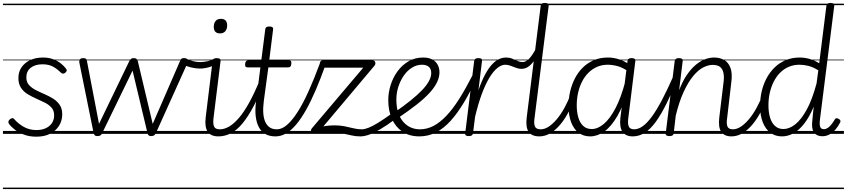

<svg xmlns="http://www.w3.org/2000/svg" viewBox="-20 -910 5756 1305"><path d="M227 19Q180 19 143 5Q106 -9 80.5 -29Q55 -49 42 -67Q36 -75 37 -83Q38 -91 47 -99Q56 -106 63.5 -107Q71 -108 78 -99Q104 -69 142 -47.5Q180 -26 228 -26Q264 -26 291 -38.5Q318 -51 333 -73.5Q348 -96 348 -127Q348 -158 330.5 -178Q313 -198 285.5 -212Q258 -226 227 -239.5Q196 -253 168 -270Q140 -287 122.5 -313.5Q105 -340 105 -380Q105 -421 126 -452Q147 -483 184.5 -501Q222 -519 272 -519Q311 -519 341.5 -507.5Q372 -496 394 -478.5Q416 -461 428 -444Q435 -436 433.5 -429.5Q432 -423 423 -415Q415 -409 407.5 -409.5Q400 -410 393 -417Q366 -444 337.5 -458.5Q309 -473 269 -473Q219 -473 189 -449.5Q159 -426 159 -384Q159 -353 176.5 -333Q194 -313 222 -298.5Q250 -284 281.5 -270.5Q313 -257 340.5 -240Q368 -223 385.5 -197.5Q403 -172 403 -133Q403 -90 381.5 -55.5Q360 -21 321 -1Q282 19 227 19ZM0 365H479V375H0ZM0 -20H479V0H0ZM0 -505H479V-500H0ZM0 -885H479V-875H0Z M643 15Q629 15 623.5 9Q618 3 616 -7L519 -486Q517 -497 523 -506Q529 -515 546 -515Q558 -515 564 -510.5Q570 -506 571 -495L653 -68L859 -495Q865 -506 871.5 -510.5Q878 -515 890 -515Q902 -515 908 -509.5Q914 -504 917 -493L1018 -68L1204 -496Q1208 -507 1214.5 -511.5Q1221 -516 1233 -515Q1250 -514 1255.5 -505Q1261 -496 1255 -483L1039 -4Q1035 4 1028 9.5Q1021 15 1008 15Q995 15 989.5 9Q984 3 982 -7L881 -430L674 -4Q671 4 663.5 9.5Q656 15 643 15ZM459 365H1263V375H459ZM459 -20H1263V0H459ZM459 -505H1263V-500H459ZM459 -885H1263V-875H459Z M1339 -444Q1310 -444 1279.5 -451.5Q1249 -459 1231 -469Q1223 -473 1222.5 -481Q1222 -489 1226.5 -497Q1231 -505 1237 -509Q1243 -513 1248 -510Q1268 -500 1293 -494Q1318 -488 1342 -488Q1362 -488 1389 -493.5Q1416 -499 1434 -511Q1442 -516 1447.5 -508.5Q1453 -501 1454.5 -491Q1456 -481 1450 -476Q1436 -466 1416.5 -458.5Q1397 -451 1376.5 -447.5Q1356 -444 1339 -444ZM1263 365V375ZM1263 -20V0ZM1263 -505V-500ZM1263 -885V-875Z M1465 17Q1439 17 1420.5 9Q1402 1 1391.5 -15Q1381 -31 1377.5 -55.5Q1374 -80 1378 -112L1425 -496Q1427 -506 1433.5 -510.5Q1440 -515 1453 -515Q1468 -515 1474.5 -509.5Q1481 -504 1479 -494L1432 -114Q1426 -71 1434.5 -51Q1443 -31 1474 -31Q1484 -31 1488.5 -23.5Q1493 -16 1492 -7Q1491 2 1484 9.5Q1477 17 1465 17ZM1475 -683Q1455 -683 1444 -694Q1433 -705 1433 -727Q1433 -752 1445 -767Q1457 -782 1482 -782Q1502 -782 1513 -771Q1524 -760 1524 -737Q1524 -713 1511.5 -698Q1499 -683 1475 -683ZM1263 365H1588V375H1263ZM1263 -20H1588V0H1263ZM1263 -505H1588V-500H1263ZM1263 -885H1588V-875H1263Z M1464 17Q1454 17 1448.5 9.5Q1443 2 1444 -7Q1445 -16 1452.5 -23.5Q1460 -31 1474 -31Q1505 -31 1537.5 -50Q1570 -69 1604 -108.5Q1638 -148 1673.5 -212Q1709 -276 1746 -366Q1751 -376 1760 -376Q1769 -376 1775 -369.5Q1781 -363 1777 -352Q1740 -256 1703 -186.5Q1666 -117 1628.5 -71.5Q1591 -26 1550 -4.5Q1509 17 1464 17ZM1588 365V375ZM1588 -20V0ZM1588 -505V-500ZM1588 -885V-875Z M1852 17Q1811 17 1783 0.5Q1755 -16 1739 -46.5Q1723 -77 1718 -120Q1713 -163 1720 -217L1750 -452H1663Q1652 -452 1648.5 -458Q1645 -464 1646 -476Q1648 -489 1653 -494.5Q1658 -500 1668 -500H1756L1783 -711Q1784 -721 1790.5 -725.5Q1797 -730 1811 -730Q1825 -730 1831.5 -725Q1838 -720 1836 -709L1810 -500H1944Q1954 -500 1958 -494Q1962 -488 1960 -476Q1959 -463 1954 -457.5Q1949 -452 1938 -452H1804L1773 -223Q1767 -177 1769.5 -141.5Q1772 -106 1783 -81.5Q1794 -57 1813.5 -44Q1833 -31 1860 -31Q1871 -31 1875.5 -23.5Q1880 -16 1879.5 -7Q1879 2 1872 9.5Q1865 17 1852 17ZM1588 365H1976V375H1588ZM1588 -20H1976V0H1588ZM1588 -505H1976V-500H1588ZM1588 -885H1976V-875H1588Z M1853 17Q1842 17 1837.5 9.5Q1833 2 1834.5 -7Q1836 -16 1843 -23.5Q1850 -31 1862 -31Q1895 -31 1929.5 -60Q1964 -89 2001 -146Q2038 -203 2076.5 -288Q2115 -373 2156 -484Q2159 -492 2166 -493Q2173 -494 2180.5 -491.5Q2188 -489 2192.5 -483Q2197 -477 2193 -470Q2159 -375 2126 -298Q2093 -221 2060 -162.5Q2027 -104 1993.5 -64Q1960 -24 1925 -3.5Q1890 17 1853 17ZM1976 365H2059V375H1976ZM1976 -20H2059V0H1976ZM1976 -505H2059V-500H1976ZM1976 -885H2059V-875H1976Z M2428 17Q2397 17 2367.5 10Q2338 3 2306 -3.5Q2274 -10 2233 -10Q2209 -10 2187.5 -8.5Q2166 -7 2147.5 -4.5Q2129 -2 2111 0Q2102 1 2097.5 -6Q2093 -13 2093.5 -22Q2094 -31 2099 -37L2449 -450H2169Q2159 -450 2155 -456Q2151 -462 2153 -475Q2154 -488 2159.5 -494Q2165 -500 2174 -500H2512Q2522 -500 2527 -493.5Q2532 -487 2531.5 -478.5Q2531 -470 2524 -462L2178 -51Q2199 -55 2217.5 -56.5Q2236 -58 2254 -58Q2291 -58 2323 -51.5Q2355 -45 2383 -38Q2411 -31 2438 -31Q2447 -31 2451 -25Q2455 -19 2454 -7Q2454 4 2447 10.5Q2440 17 2428 17ZM2058 365H2553V375H2058ZM2058 -20H2553V0H2058ZM2058 -505H2553V-500H2058ZM2058 -885H2553V-875H2058Z M2429 17Q2419 17 2413.5 9.5Q2408 2 2409 -7Q2410 -16 2417.5 -23.5Q2425 -31 2439 -31Q2457 -31 2483.5 -41Q2510 -51 2550 -75.5Q2590 -100 2648 -142Q2656 -147 2663.5 -144.5Q2671 -142 2675 -134.5Q2679 -127 2678 -118Q2677 -109 2669 -102Q2607 -56 2562 -30Q2517 -4 2485.5 6.5Q2454 17 2429 17ZM2553 365V375ZM2553 -20V0ZM2553 -505V-500ZM2553 -885V-875Z M2663 -147Q2725 -190 2771.5 -227.5Q2818 -265 2849 -297.5Q2880 -330 2895.5 -359Q2911 -388 2911 -413Q2911 -442 2894.5 -456Q2878 -470 2848 -470Q2812 -470 2780 -450Q2748 -430 2724.5 -396Q2701 -362 2687.5 -320Q2674 -278 2674 -234Q2674 -181 2687 -143Q2700 -105 2722.5 -80Q2745 -55 2773.5 -43Q2802 -31 2834 -31Q2844 -31 2848.5 -23.5Q2853 -16 2852.5 -7Q2852 2 2846.5 9.5Q2841 17 2831 17Q2763 17 2716 -14.5Q2669 -46 2644 -101.5Q2619 -157 2619 -230Q2619 -280 2635 -331.5Q2651 -383 2682 -425.5Q2713 -468 2757 -493.5Q2801 -519 2856 -519Q2895 -519 2919.5 -505Q2944 -491 2955.5 -468.5Q2967 -446 2967 -419Q2967 -385 2950 -350Q2933 -315 2899 -278Q2865 -241 2813 -200Q2761 -159 2690 -111ZM2553 365H3041V375H2553ZM2553 -20H3041V0H2553ZM2553 -505H3041V-500H2553ZM2553 -885H3041V-875H2553Z M2830 17Q2821 17 2816.5 10Q2812 3 2812.5 -7Q2813 -17 2818.5 -24Q2824 -31 2834 -31Q2882 -31 2926 -54Q2970 -77 3013.5 -122.5Q3057 -168 3101 -237.5Q3145 -307 3193 -401Q3197 -410 3206 -408.5Q3215 -407 3221.5 -400.5Q3228 -394 3223 -385Q3179 -290 3134.5 -215.5Q3090 -141 3043 -89Q2996 -37 2943.5 -10Q2891 17 2830 17ZM3041 365V375ZM3041 -20V0ZM3041 -505V-500ZM3041 -885V-875Z M3166 15Q3153 15 3146.5 10.5Q3140 6 3142 -5L3203 -496Q3205 -506 3211.5 -510.5Q3218 -515 3231 -515Q3246 -515 3252 -510Q3258 -505 3256 -494L3232 -297Q3255 -363 3278.5 -406Q3302 -449 3326 -474Q3350 -499 3373.5 -509Q3397 -519 3419 -519Q3430 -519 3435 -511.5Q3440 -504 3439 -494Q3438 -484 3431.5 -477Q3425 -470 3414 -470Q3389 -470 3362 -449Q3335 -428 3308 -384.5Q3281 -341 3256 -274.5Q3231 -208 3209 -116L3195 -4Q3193 6 3186.5 10.5Q3180 15 3166 15ZM3041 365H3445V375H3041ZM3041 -20H3445V0H3041ZM3041 -505H3445V-500H3041ZM3041 -885H3445V-875H3041Z M3524 -442Q3506 -442 3487.5 -449Q3469 -456 3450.5 -463Q3432 -470 3414 -470Q3403 -470 3398 -477Q3393 -484 3393.5 -494Q3394 -504 3400.5 -511.5Q3407 -519 3419 -519Q3442 -519 3461 -511.5Q3480 -504 3497 -496Q3514 -488 3531 -488Q3555 -488 3577.5 -512Q3600 -536 3627 -587Q3632 -596 3640.5 -594Q3649 -592 3654 -585Q3659 -578 3655 -569Q3630 -524 3609.5 -496Q3589 -468 3568.5 -455Q3548 -442 3524 -442ZM3445 365V375ZM3445 -20V0ZM3445 -505V-500ZM3445 -885V-875Z M3646 17Q3620 17 3601.5 9Q3583 1 3572.5 -15Q3562 -31 3559 -55.5Q3556 -80 3560 -112L3655 -871Q3657 -881 3663 -885.5Q3669 -890 3683 -890Q3698 -890 3704.5 -885Q3711 -880 3709 -869L3614 -114Q3607 -71 3615.5 -51Q3624 -31 3655 -31Q3665 -31 3669.5 -23.5Q3674 -16 3673 -7Q3672 2 3665.5 9.5Q3659 17 3646 17ZM3445 365H3769V375H3445ZM3445 -20H3769V0H3445ZM3445 -505H3769V-500H3445ZM3445 -885H3769V-875H3445Z M3645 17Q3635 17 3629.5 9.5Q3624 2 3625 -7Q3626 -16 3633.5 -23.5Q3641 -31 3655 -31Q3682 -31 3710 -49.5Q3738 -68 3765.5 -101Q3793 -134 3817 -178Q3841 -222 3861 -274Q3865 -284 3873 -285Q3881 -286 3888 -280.5Q3895 -275 3892 -265Q3874 -208 3848.5 -157Q3823 -106 3791 -67Q3759 -28 3722.5 -5.5Q3686 17 3645 17ZM3769 365V375ZM3769 -20V0ZM3769 -505V-500ZM3769 -885V-875Z M3991 17Q3946 17 3913 -7.5Q3880 -32 3862 -79Q3844 -126 3844 -191Q3844 -240 3855 -287.5Q3866 -335 3887.5 -377Q3909 -419 3941.5 -451Q3974 -483 4016.5 -501Q4059 -519 4112 -519Q4150 -519 4187 -507Q4224 -495 4259 -471L4254 -422Q4213 -451 4177.5 -460.5Q4142 -470 4111 -470Q4071 -470 4038 -455.5Q4005 -441 3979 -415Q3953 -389 3935.5 -354Q3918 -319 3909 -278.5Q3900 -238 3900 -194Q3900 -149 3910.5 -112.5Q3921 -76 3943.5 -54.5Q3966 -33 4002 -33Q4043 -33 4084.5 -68Q4126 -103 4164 -175.5Q4202 -248 4231 -360L4250 -308Q4218 -193 4176 -121Q4134 -49 4087 -16Q4040 17 3991 17ZM4281 17Q4257 17 4239 9Q4221 1 4210.5 -15Q4200 -31 4196.5 -55Q4193 -79 4197 -111L4245 -495Q4246 -506 4253 -510.5Q4260 -515 4273 -515Q4288 -515 4294 -509.5Q4300 -504 4298 -493L4251 -112Q4245 -70 4253.5 -50.5Q4262 -31 4291 -31Q4300 -31 4304.5 -23.5Q4309 -16 4308 -7Q4307 2 4300.5 9.5Q4294 17 4281 17ZM3769 365H4404V375H3769ZM3769 -20H4404V0H3769ZM3769 -505H4404V-500H3769ZM3769 -885H4404V-875H3769Z M4280 17Q4270 17 4264.5 9.5Q4259 2 4260 -7Q4261 -16 4268.5 -23.5Q4276 -31 4290 -31Q4319 -31 4349 -52.5Q4379 -74 4411.5 -118.5Q4444 -163 4481 -233.5Q4518 -304 4561 -402Q4566 -412 4574.5 -412Q4583 -412 4589.5 -405.5Q4596 -399 4592 -389Q4549 -284 4511 -207.5Q4473 -131 4437 -81.5Q4401 -32 4362.5 -7.5Q4324 17 4280 17ZM4404 365V375ZM4404 -20V0ZM4404 -505V-500ZM4404 -885V-875Z M4953 17Q4927 17 4909.5 9Q4892 1 4881.5 -15Q4871 -31 4868 -55.5Q4865 -80 4869 -112L4897 -344Q4903 -385 4897.5 -413Q4892 -441 4874.5 -455Q4857 -469 4824 -469Q4793 -469 4758.5 -451Q4724 -433 4690.5 -392Q4657 -351 4626.5 -285Q4596 -219 4573 -124L4559 -4Q4558 6 4551 10.5Q4544 15 4530 15Q4517 15 4510 10.5Q4503 6 4505 -5L4566 -496Q4568 -506 4574.5 -510.5Q4581 -515 4594 -515Q4609 -515 4615.5 -510Q4622 -505 4620 -494L4596 -297Q4620 -360 4650 -403Q4680 -446 4711.5 -471.5Q4743 -497 4774 -508Q4805 -519 4833 -519Q4873 -519 4902.5 -502Q4932 -485 4945.5 -447Q4959 -409 4950 -346L4923 -114Q4916 -71 4924 -51Q4932 -31 4962 -31Q4972 -31 4976.5 -23.5Q4981 -16 4980 -7Q4979 2 4972 9.5Q4965 17 4953 17ZM4404 365H5075V375H4404ZM4404 -20H5075V0H4404ZM4404 -505H5075V-500H4404ZM4404 -885H5075V-875H4404Z M4951 17Q4941 17 4935.5 9.5Q4930 2 4931 -7Q4932 -16 4939.5 -23.5Q4947 -31 4961 -31Q4988 -31 5016 -49.5Q5044 -68 5071.5 -101Q5099 -134 5123 -178Q5147 -222 5167 -274Q5171 -284 5179 -285Q5187 -286 5194 -280.5Q5201 -275 5198 -265Q5180 -208 5154.5 -157Q5129 -106 5097 -67Q5065 -28 5028.5 -5.5Q4992 17 4951 17ZM5075 365V375ZM5075 -20V0ZM5075 -505V-500ZM5075 -885V-875Z M5295 17Q5250 17 5216.5 -7.5Q5183 -32 5164.5 -79Q5146 -126 5146 -191Q5146 -240 5157 -288Q5168 -336 5190 -377.5Q5212 -419 5244.5 -451Q5277 -483 5320 -501Q5363 -519 5416 -519Q5449 -519 5482.5 -509.5Q5516 -500 5548 -480L5597 -871Q5599 -881 5605.5 -885.5Q5612 -890 5625 -890Q5640 -890 5646 -884.5Q5652 -879 5650 -868L5553 -97Q5549 -65 5554.5 -48.5Q5560 -32 5579 -32Q5593 -32 5605.5 -40Q5618 -48 5630 -63Q5642 -78 5654 -98Q5658 -106 5664.5 -106.5Q5671 -107 5680 -102Q5690 -97 5692 -90.5Q5694 -84 5690 -77Q5677 -51 5658.5 -29.5Q5640 -8 5617.5 4Q5595 16 5570 16Q5544 16 5527 4.5Q5510 -7 5503.5 -30Q5497 -53 5501 -87Q5503 -112 5505.5 -136.5Q5508 -161 5511 -185Q5480 -112 5444.5 -67.5Q5409 -23 5371.5 -3Q5334 17 5295 17ZM5203 -194Q5203 -149 5213.5 -112.5Q5224 -76 5247 -54.5Q5270 -33 5305 -33Q5345 -33 5385.5 -65Q5426 -97 5463.5 -165.5Q5501 -234 5530 -343L5542 -432Q5505 -455 5473.5 -462.5Q5442 -470 5414 -470Q5374 -470 5340.5 -455.5Q5307 -441 5281.5 -415Q5256 -389 5238.5 -354Q5221 -319 5212 -278.5Q5203 -238 5203 -194ZM5075 365H5716V375H5075ZM5075 -20H5716V0H5075ZM5075 -505H5716V-500H5075ZM5075 -885H5716V-875H5075Z"/></svg>

Font: Playwrite GB S Guides
Style: Italic
Weight: 400
Italic angle: -7.01216°
Designer: Veronika Burian, José Scaglione
Foundry: TypeTogether
Version: Version 1.002